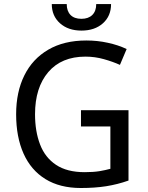

<svg xmlns="http://www.w3.org/2000/svg" viewBox="-20 -918 728 947"><path d="M379.4 -374.5H379.9H613.3H613.8V-374V-27.8V-27.3H613.3Q559.6 -8.3 503.9 0.5Q448.2 9.3 378.9 9.3Q275.4 9.3 204.1 -34.7Q132.8 -78.6 96.2 -160.4Q59.6 -242.2 59.6 -354.5Q59.6 -464.4 100.1 -546.1Q140.6 -627.9 218.3 -673.1Q295.9 -718.3 405.8 -718.3Q461.4 -718.3 511.7 -707Q562 -696.3 604.5 -676.3H605L604.5 -675.8L571.8 -598.6V-598.1H571.3Q536.6 -613.8 492.4 -626.2Q448.2 -638.7 401.4 -638.7Q283.2 -638.7 218 -562.3Q152.8 -485.8 152.8 -354.5Q152.8 -270.5 177.5 -205.8Q202.1 -141.1 256.3 -105Q310.5 -68.8 397.5 -68.8Q439.9 -68.8 470.2 -73.7Q499.5 -78.6 524.4 -85.4V-294.4H379.9H379.4V-294.9V-374ZM527.8 -897.9Q527.8 -838.9 487.5 -803Q447.3 -767.1 381.8 -767.1Q316.4 -767.1 275.9 -803.2Q235.4 -839.4 235.4 -897.9H309.1Q309.1 -863.8 327.6 -844.5Q346.2 -825.2 381.8 -825.2Q416 -825.2 435.3 -844.2Q454.6 -863.3 454.6 -897.9Z"/></svg>

Font: MAUL
Style: Regular
Weight: 400
Designer: MAUL
Version: Version 1.0; 2020; ttfautohint (v1.8.3)